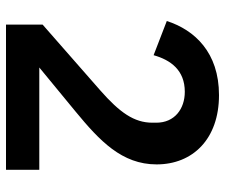

<svg xmlns="http://www.w3.org/2000/svg" viewBox="-75 -675 750 640"><g transform="rotate(90 300.0 -355.0)"><path d="M546 -111H205L352 -232C449 -312 528 -386 528 -502C528 -622 444 -710 297 -710C155 -710 80 -629 50 -536L164 -492C180 -549 214 -596 286 -596C343 -596 389 -562 389 -501V-488C389 -427 355 -379 281 -314L62 -122V0H546Z"/></g></svg>

Font: IBM Plex Devanagari Medium
Style: Regular
Weight: 600
Designer: Mike Abbink, Paul van der Laan, Pieter van Rosmalen, Erin McLaughlin
Foundry: Bold Monday
Version: Version 1.0